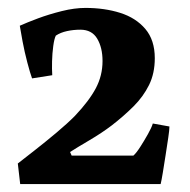

<svg xmlns="http://www.w3.org/2000/svg" viewBox="-20 -465 479 485"><path d="M121 -375Q117 -367 114.5 -348.5Q112 -330 111.5 -310.1Q111 -290.2 112 -275L61 -267Q56 -280.6 49 -307.2Q42 -333.8 37 -360.4Q32 -387 30 -400Q48 -408.1 76 -418.6Q104 -429 136.1 -437Q168.2 -445 196 -445Q244 -445 283.6 -432.5Q323.2 -420 347.1 -391.9Q371 -363.8 371 -318Q371 -279.6 356.5 -250.3Q342 -221 317.5 -196.5Q293 -172 262 -148Q237 -129 205.5 -110.5Q174 -92 157 -81L161 -72H317Q324 -78 334 -93.5Q344 -109 353.6 -126.1Q363.2 -143.1 366 -153L408 -145.5Q408 -137 405 -117Q402 -97 398.3 -73Q394.6 -48.9 391.3 -29Q388 -9 385.8 0H31L25 -52Q41 -64.5 68 -85.6Q95 -106.7 123 -130.2Q151 -153.8 169 -172Q205 -210 222 -242Q239 -274 239 -311Q239 -344.7 225.5 -367.4Q212 -390 183 -390Q165.8 -390 149.4 -386.5Q133 -383 121 -375Z"/></svg>

Font: Buenard
Style: Regular
Weight: 400
Version: Version 2.000